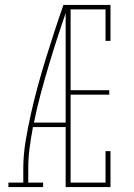

<svg xmlns="http://www.w3.org/2000/svg" viewBox="-20 -755 540 775"><path d="M14 0V-18H74V-74Q74 -130 83.5 -186.5Q93 -243 105.5 -298.5Q118 -354 133 -409Q148 -464 165 -518.5Q182 -573 199.5 -627Q217 -681 236 -735H245V-732L254 -729Q234 -671 215 -613Q196 -555 178.5 -496.5Q161 -438 145 -379Q129 -320 117 -260H245V-242H113Q105 -200 99.5 -158Q94 -116 94 -74V-18H154V0ZM245 0V-735H426V-590H406V-717H265V-391H421V-373H265V-18H406V-145H426V0Z"/></svg>

Font: Iosevka Curly Slab Thin
Style: Regular
Weight: 100
Monospace: yes
Designer: Belleve Invis
Foundry: Belleve Invis
Version: Version 22.1.2; ttfautohint (v1.8.4)